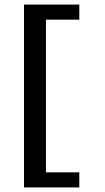

<svg xmlns="http://www.w3.org/2000/svg" viewBox="-20 -767 458 840"><path d="M327 -13V53H85V-747H327V-681H181V-13Z"/></svg>

Font: Narnoor ExtraBold
Style: Regular
Weight: 800
Designer: S. Sridhar Murthy
Foundry: SIL International
Version: Version 3.000